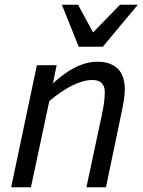

<svg xmlns="http://www.w3.org/2000/svg" viewBox="-20 -786 599 806"><path d="M342.8 0 407.2 -301.8Q413.1 -329.6 416.5 -353Q419.9 -376.5 419.9 -399.9Q419.9 -422.9 407.5 -436.5Q395 -450.2 368.2 -450.2Q329.6 -450.2 282.7 -426.8Q235.8 -403.3 187 -361.8L109.9 0H26.9L134.8 -512.2H217.8L202.1 -436Q223.6 -455.6 246.3 -472.4Q269 -489.3 292.2 -501.2Q315.4 -513.2 339.4 -520Q363.3 -526.9 387.2 -526.9Q419.9 -526.9 442.1 -518.1Q464.4 -509.3 478 -493.7Q491.7 -478 497.8 -456.5Q503.9 -435.1 503.9 -410.2Q503.9 -392.1 499.8 -364.7Q495.6 -337.4 487.8 -301.8L424.8 0ZM307.6 -766.1 370.6 -649.9 483.9 -766.1H558.6L411.6 -589.8H310.5L239.7 -766.1Z"/></svg>

Font: Clear Sans
Style: Italic
Weight: 400
Italic angle: -12°
Foundry: Intel Corporation
Version: Version 1.00